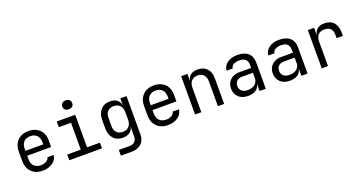

<svg xmlns="http://www.w3.org/2000/svg" viewBox="-45 -1595 4889 2592"><g transform="rotate(-20 2400.0 -298.5)"><path d="M300 10Q235 10 186.5 -16.5Q138 -43 111 -92.5Q84 -142 84 -210V-340Q84 -409 111 -458Q138 -507 186.5 -533.5Q235 -560 300 -560Q365 -560 413.5 -534Q462 -508 489 -461Q516 -414 516 -350V-252H172V-200Q172 -139 207 -103.5Q242 -68 300 -68Q350 -68 382.5 -87.5Q415 -107 422 -140H512Q503 -71 445 -30.5Q387 10 300 10ZM428 -313V-350Q428 -415 394.5 -450.5Q361 -486 300 -486Q239 -486 205.5 -450.5Q172 -415 172 -350V-322H435Z M685 0V-82H880V-468H705V-550H970V-82H1155V0ZM915 -649Q882 -649 863 -666Q844 -683 844 -712Q844 -742 863 -759.5Q882 -777 915 -777Q948 -777 967 -759.5Q986 -742 986 -712Q986 -683 967 -666Q948 -649 915 -649Z M1361 180V98H1516Q1563 98 1590 71.5Q1617 45 1617 0V-50L1619 -140H1601L1618 -165Q1618 -105 1578 -71.5Q1538 -38 1471 -38Q1386 -38 1337 -92Q1288 -146 1288 -240V-356Q1288 -450 1337 -505Q1386 -560 1471 -560Q1538 -560 1578 -525Q1618 -490 1618 -430L1601 -455H1618V-550H1707V0Q1707 83 1655.5 131.5Q1604 180 1515 180ZM1498 -113Q1554 -113 1586 -148Q1618 -183 1618 -245V-350Q1618 -412 1586 -447Q1554 -482 1498 -482Q1441 -482 1409.5 -449Q1378 -416 1378 -360V-235Q1378 -179 1409.5 -146Q1441 -113 1498 -113Z M2100 10Q2035 10 1986.5 -16.5Q1938 -43 1911 -92.5Q1884 -142 1884 -210V-340Q1884 -409 1911 -458Q1938 -507 1986.5 -533.5Q2035 -560 2100 -560Q2165 -560 2213.5 -534Q2262 -508 2289 -461Q2316 -414 2316 -350V-252H1972V-200Q1972 -139 2007 -103.5Q2042 -68 2100 -68Q2150 -68 2182.5 -87.5Q2215 -107 2222 -140H2312Q2303 -71 2245 -30.5Q2187 10 2100 10ZM2228 -313V-350Q2228 -415 2194.5 -450.5Q2161 -486 2100 -486Q2039 -486 2005.5 -450.5Q1972 -415 1972 -350V-322H2235Z M2492 0V-550H2582V-445H2601L2582 -424Q2582 -489 2621 -524.5Q2660 -560 2729 -560Q2812 -560 2861 -509Q2910 -458 2910 -370V0H2820V-354Q2820 -417 2788.5 -450.5Q2757 -484 2703 -484Q2647 -484 2614.5 -449Q2582 -414 2582 -350V0Z M3252 10Q3167 10 3117 -37.5Q3067 -85 3067 -162Q3067 -213 3090 -251Q3113 -289 3154 -310.5Q3195 -332 3248 -332H3418V-375Q3418 -429 3389 -455.5Q3360 -482 3301 -482Q3249 -482 3217 -463Q3185 -444 3183 -410H3093Q3098 -475 3153.5 -517.5Q3209 -560 3301 -560Q3401 -560 3454.5 -512Q3508 -464 3508 -378V0H3419V-100H3404L3418 -120Q3418 -80 3398 -51Q3378 -22 3341 -6Q3304 10 3252 10ZM3274 -66Q3340 -66 3379 -98Q3418 -130 3418 -185V-262H3258Q3214 -262 3186.5 -235.5Q3159 -209 3159 -165Q3159 -119 3189.5 -92.5Q3220 -66 3274 -66Z M3852 10Q3767 10 3717 -37.5Q3667 -85 3667 -162Q3667 -213 3690 -251Q3713 -289 3754 -310.5Q3795 -332 3848 -332H4018V-375Q4018 -429 3989 -455.5Q3960 -482 3901 -482Q3849 -482 3817 -463Q3785 -444 3783 -410H3693Q3698 -475 3753.5 -517.5Q3809 -560 3901 -560Q4001 -560 4054.5 -512Q4108 -464 4108 -378V0H4019V-100H4004L4018 -120Q4018 -80 3998 -51Q3978 -22 3941 -6Q3904 10 3852 10ZM3874 -66Q3940 -66 3979 -98Q4018 -130 4018 -185V-262H3858Q3814 -262 3786.5 -235.5Q3759 -209 3759 -165Q3759 -119 3789.5 -92.5Q3820 -66 3874 -66Z M4312 0V-550H4402V-445H4421L4402 -421Q4402 -485 4441.5 -522.5Q4481 -560 4551 -560Q4637 -560 4683.5 -508.5Q4730 -457 4730 -362V-315H4640V-362Q4640 -423 4610 -452.5Q4580 -482 4523 -482Q4464 -482 4433 -448Q4402 -414 4402 -350V0Z"/></g></svg>

Font: JetBrains Mono
Style: Regular
Weight: 400
Monospace: yes
Designer: Philipp Nurullin, Konstantin Bulenkov
Foundry: JetBrains
Version: Version 2.305